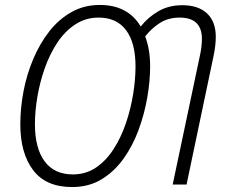

<svg xmlns="http://www.w3.org/2000/svg" viewBox="-20 -745 916 775"><path d="M271 10Q165 10 113.5 -58.5Q62 -127 62 -243Q62 -309 75 -377Q88 -445 114.5 -507.5Q141 -570 179.5 -619Q218 -668 269 -696.5Q320 -725 383 -725Q496 -725 548 -638Q577 -675 619 -699.5Q661 -724 716 -724Q780 -724 815.5 -691Q851 -658 851 -596Q851 -578 848.5 -558Q846 -538 842 -519L733 0H677L786 -516Q790 -533 792.5 -552Q795 -571 795 -588Q795 -674 705 -674Q659 -674 625 -652Q591 -630 566 -598Q586 -546 586 -477Q586 -418 574.5 -351.5Q563 -285 539.5 -221Q516 -157 479 -105Q442 -53 390.5 -21.5Q339 10 271 10ZM274 -41Q327 -41 368 -69Q409 -97 439 -144Q469 -191 488.5 -248.5Q508 -306 517.5 -365.5Q527 -425 527 -477Q527 -572 489 -623Q451 -674 378 -674Q326 -674 284 -646.5Q242 -619 211.5 -573Q181 -527 161 -470.5Q141 -414 131 -355Q121 -296 121 -244Q121 -147 160 -94Q199 -41 274 -41Z"/></svg>

Font: Noto Sans SemiCondensed Light
Style: Italic
Weight: 300
Width: 4
Italic angle: -12°
Designer: Monotype Design Team
Foundry: Monotype Imaging Inc.
Version: Version 2.013; ttfautohint (v1.8.4.7-5d5b)